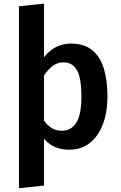

<svg xmlns="http://www.w3.org/2000/svg" viewBox="-20 -794 655 1038"><path d="M217.9 -774.4V-484.1Q244.6 -519.5 281.8 -539Q319 -558.5 363.1 -558.5Q434.4 -558.5 477.9 -523.3Q521.5 -488.2 541.3 -423.8Q561 -359.5 561 -272.8Q561 -189.2 536.9 -124.1Q512.8 -59 466.4 -21.8Q420 15.4 352.3 15.4Q269.2 15.4 217.9 -43.6V209.2L82.6 223.6V-760ZM323.6 -456.9Q289.2 -456.9 263.3 -436.4Q237.4 -415.9 217.9 -385.6V-142.6Q255.4 -87.2 313.3 -87.2Q365.1 -87.2 392.6 -130.5Q420 -173.8 420 -271.3Q420 -374.4 395.4 -415.6Q370.8 -456.9 323.6 -456.9Z"/></svg>

Font: Fira Code SemiBold
Style: Regular
Weight: 600
Designer: Carrois Corporate, Edenspiekermann AG, Nikita Prokopov
Foundry: Carrois Corporate, Edenspiekermann AG, Nikita Prokopov
Version: Version 6.002